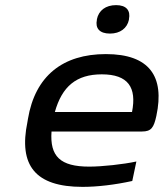

<svg xmlns="http://www.w3.org/2000/svg" viewBox="-20 -720 639 749"><path d="M590 -268C623 -422 563 -509 393 -509C225 -509 117 -424 89 -256L87 -244C52 -75 117 9 302 9C359 9 428 1 496 -14L512 -90C461 -79 379 -70 328 -70C215 -70 174 -110 181 -207H534C570 -207 580 -222 590 -268ZM194 -283C222 -383 278 -430 377 -430C480 -430 514 -379 495 -283ZM358 -643C351 -610 368 -589 409 -589C449 -589 476 -610 483 -643V-645C490 -679 473 -700 433 -700C392 -700 365 -679 358 -645Z"/></svg>

Font: LT Wave
Style: Italic
Weight: 400
Designer: Daniel Lyons
Version: Version 2.5 (Glyphs App)